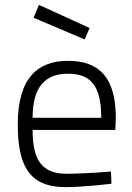

<svg xmlns="http://www.w3.org/2000/svg" viewBox="-20 -759 544 789"><path d="M253 -45C148 -45 114 -107 114 -225H454L456 -273C456 -441 388 -509 259 -509C137 -509 53 -441 53 -248C53 -81 98 9 247 10C325 10 438 -4 438 -4L436 -54C436 -54 326 -45 253 -45ZM114 -275C114 -405 168 -456 259 -456C353 -456 396 -407 396 -275ZM140 -739 118 -686 328 -597 348 -644Z"/></svg>

Font: TitilliumText22L
Style: 250 wt
Weight: 300
Designer: Campivisivi
Foundry: Campivisivi
Version: 1.000